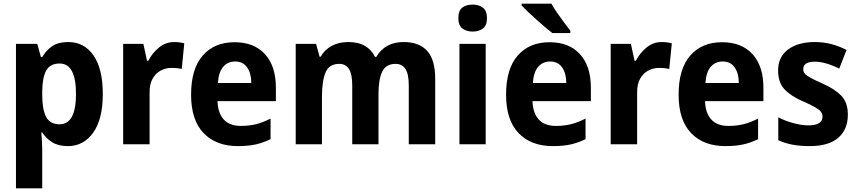

<svg xmlns="http://www.w3.org/2000/svg" viewBox="-20 -786 4675 1046"><path d="M351 -557Q439 -557 489.5 -484Q540 -411 540 -274Q540 -136 487.5 -63Q435 10 350 10Q298 10 264.5 -11Q231 -32 210 -64H205Q207 -41 208.5 -17.5Q210 6 210 27V240H67V-547H183L203 -475H210Q233 -514 266 -535.5Q299 -557 351 -557ZM305 -440Q254 -440 232.5 -403Q211 -366 210 -289V-269Q210 -190 231 -149.5Q252 -109 305 -109Q394 -109 394 -274Q394 -440 305 -440Z M929 -557Q957 -557 984 -550L970 -410Q959 -413 945.5 -414.5Q932 -416 913 -416Q883 -416 855.5 -401.5Q828 -387 811 -356.5Q794 -326 795 -278V0H651V-547H761L781 -455H788Q809 -496 845.5 -526.5Q882 -557 929 -557Z M1258 -556Q1364 -556 1423.5 -491Q1483 -426 1483 -308V-235H1165Q1167 -170 1199 -135Q1231 -100 1292 -100Q1338 -100 1375.5 -109.5Q1413 -119 1454 -140V-28Q1416 -9 1374.5 0.5Q1333 10 1276 10Q1157 10 1089 -61Q1021 -132 1021 -270Q1021 -411 1084.5 -483.5Q1148 -556 1258 -556ZM1261 -451Q1221 -451 1196 -422Q1171 -393 1167 -334H1349Q1349 -386 1326.5 -418.5Q1304 -451 1261 -451Z M2179 -557Q2264 -557 2307.5 -508.5Q2351 -460 2351 -357V0H2207V-320Q2207 -382 2189 -410Q2171 -438 2135 -438Q2083 -438 2062.5 -396Q2042 -354 2042 -274V0H1899V-320Q1899 -381 1881.5 -409.5Q1864 -438 1828 -438Q1773 -438 1753.5 -391.5Q1734 -345 1734 -258V0H1591V-547H1702L1721 -477H1727Q1747 -514 1786 -535.5Q1825 -557 1877 -557Q1933 -557 1969 -535.5Q2005 -514 2023 -476H2030Q2078 -557 2179 -557Z M2555 -761Q2589 -761 2611 -744Q2633 -727 2633 -687Q2633 -648 2611 -631Q2589 -614 2555 -614Q2521 -614 2499 -631Q2477 -648 2477 -687Q2477 -728 2498.5 -744.5Q2520 -761 2555 -761ZM2626 -547V0H2483V-547Z M2974 -556Q3080 -556 3139.5 -491Q3199 -426 3199 -308V-235H2881Q2883 -170 2915 -135Q2947 -100 3008 -100Q3054 -100 3091.5 -109.5Q3129 -119 3170 -140V-28Q3132 -9 3090.5 0.5Q3049 10 2992 10Q2873 10 2805 -61Q2737 -132 2737 -270Q2737 -411 2800.5 -483.5Q2864 -556 2974 -556ZM2977 -451Q2937 -451 2912 -422Q2887 -393 2883 -334H3065Q3065 -386 3042.5 -418.5Q3020 -451 2977 -451ZM2984 -766Q2996 -744 3015 -716.5Q3034 -689 3053.5 -663Q3073 -637 3087 -619V-606H2989Q2972 -619 2949 -638.5Q2926 -658 2901.5 -680Q2877 -702 2856 -722Q2835 -742 2822 -756V-766Z M3585 -557Q3613 -557 3640 -550L3626 -410Q3615 -413 3601.5 -414.5Q3588 -416 3569 -416Q3539 -416 3511.5 -401.5Q3484 -387 3467 -356.5Q3450 -326 3451 -278V0H3307V-547H3417L3437 -455H3444Q3465 -496 3501.5 -526.5Q3538 -557 3585 -557Z M3914 -556Q4020 -556 4079.5 -491Q4139 -426 4139 -308V-235H3821Q3823 -170 3855 -135Q3887 -100 3948 -100Q3994 -100 4031.5 -109.5Q4069 -119 4110 -140V-28Q4072 -9 4030.5 0.5Q3989 10 3932 10Q3813 10 3745 -61Q3677 -132 3677 -270Q3677 -411 3740.5 -483.5Q3804 -556 3914 -556ZM3917 -451Q3877 -451 3852 -422Q3827 -393 3823 -334H4005Q4005 -386 3982.5 -418.5Q3960 -451 3917 -451Z M4599 -161Q4599 -81 4547 -35.5Q4495 10 4391 10Q4340 10 4299 2.5Q4258 -5 4220 -22V-147Q4258 -127 4303 -115Q4348 -103 4384 -103Q4461 -103 4461 -151Q4461 -166 4452 -177.5Q4443 -189 4419.5 -202.5Q4396 -216 4352 -235Q4288 -263 4253.5 -300Q4219 -337 4219 -402Q4219 -476 4273.5 -516.5Q4328 -557 4419 -557Q4466 -557 4508 -546Q4550 -535 4592 -514L4552 -412Q4519 -429 4484 -439.5Q4449 -450 4420 -450Q4356 -450 4356 -409Q4356 -395 4365 -384.5Q4374 -374 4397 -361.5Q4420 -349 4463 -330Q4528 -301 4563.5 -264.5Q4599 -228 4599 -161Z"/></svg>

Font: Noto Sans Lao SemiCondensed
Style: Bold
Weight: 700
Width: 4
Designer: Monotype Design Team
Foundry: Monotype Imaging Inc.
Version: Version 2.003; ttfautohint (v1.8.4.7-5d5b)